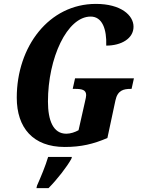

<svg xmlns="http://www.w3.org/2000/svg" viewBox="-20 -744 721 985"><path d="M312 10C396 10 459 -5 531 -36L572 -228C583 -281 614 -288 651 -288H655L667 -342H365L353 -288H366C400 -288 422 -283 422 -256C422 -250 420 -238 415 -218L383 -76C365 -66 342 -58 320 -58C253 -58 226 -126 226 -223C226 -446 324 -659 445 -659C505 -659 528 -594 525 -510C602 -510 665 -546 665 -607C665 -666 600 -724 472 -724C231 -724 66 -505 66 -243C66 -88 150 10 312 10ZM167 221H229C273 177 324 111 346 71L349 61H227C213 108 190 163 170 208Z"/></svg>

Font: Noto Serif Condensed Extra
Style: Italic
Weight: 800
Width: 3
Italic angle: -12°
Designer: Monotype Design Team
Foundry: Monotype Imaging Inc.
Version: Version 1.901